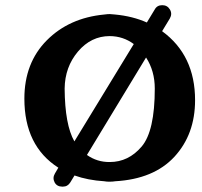

<svg xmlns="http://www.w3.org/2000/svg" viewBox="-20 -674 768 731"><path d="M722.7 -292.5Q722.7 -162.6 644 -77.1Q565.4 7.8 418.5 16.1Q409.7 17.6 400.9 17.6Q392.1 17.6 391.6 17.6Q385.7 17.6 377 16.1Q314.5 12.2 263.7 -5.9Q263.7 -5.9 247.6 20.5Q237.8 36.6 219.2 36.6Q219.2 36.6 217.3 36.6Q196.8 36.6 188 20.5Q179.2 3.4 189 -13.2Q189 -13.2 202.1 -35.6Q72.8 -118.2 72.8 -298.3Q72.8 -434.6 158.2 -520.5Q243.2 -606 377 -618.7Q391.1 -620.6 398.2 -620.4Q405.3 -620.1 418.5 -618.7Q485.4 -612.3 539.1 -588.4Q539.1 -588.4 569.3 -638.2Q578.1 -654.3 597.7 -654.3Q617.2 -654.3 627 -637.7Q636.7 -621.1 626.5 -603.5Q626.5 -603.5 597.2 -555.2Q722.7 -463.9 722.7 -292.5ZM536.1 -455.1Q536.1 -455.1 311 -84Q349.6 -56.6 397.9 -57.1Q469.2 -57.1 519.3 -116Q569.3 -174.8 569.3 -336.9Q569.3 -403.8 536.1 -455.1ZM263.2 -135.7Q263.2 -135.7 489.3 -506.3Q449.2 -536.1 397.9 -536.6Q326.7 -536.6 276.9 -477.8Q227.1 -418.9 226.1 -336.9Q227.1 -198.7 263.2 -135.7Z"/></svg>

Font: Dyuthi
Style: Regular
Weight: 400
Designer: Hiran Venugopalan, Hussain K H and Suresh P for Sawthanthra Malayalam Computing (SMC)
Version: Version 3.0.0+20221109